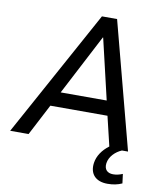

<svg xmlns="http://www.w3.org/2000/svg" viewBox="-125 -797 910 1073"><g transform="rotate(10 329.5 -261.0)"><path d="M76.2 0 168.5 -177.2H492.7L532.7 -9.8C494.6 18.6 469.7 55.2 463.9 95.7C455.1 158.7 491.2 197.3 558.1 197.3C590.3 197.3 616.2 191.9 640.6 180.7L633.8 127.9C614.3 136.2 597.2 139.6 580.1 139.6C547.9 139.6 527.8 121.1 532.7 85C538.1 46.4 570.3 15.1 606 0H640.6L451.7 -718.8H365.7L-28.3 0ZM393.1 -603.5 473.6 -260.3H212.4L391.1 -603.5Z"/></g></svg>

Font: Winston
Style: Italic
Weight: 400
Italic angle: -8.13011°
Designer: Vernon Adams, Kim Jin-seong, David Berlow, Cristiano Sobral
Foundry: The Winston Project Authors
Version: Version 3.004